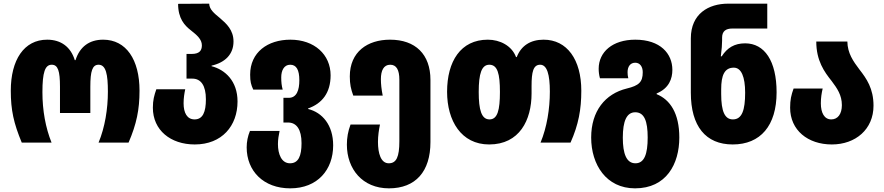

<svg xmlns="http://www.w3.org/2000/svg" viewBox="-20 -780 4837 1050"><path d="M99 0H262C229 -82 212 -176 212 -276C212 -384 226 -426 263 -426C297 -426 308 -392 308 -306V-162H474V-306C474 -391 485 -426 519 -426C560 -426 570 -372 570 -279C570 -185 554 -84 519 0H683C727 -102 743 -181 743 -284C743 -454 670 -563 544 -563C468 -563 416 -524 393 -451H389C367 -523 314 -563 238 -563C111 -563 39 -452 39 -284C39 -178 55 -106 99 0Z M1045 10C1194 10 1279 -92 1279 -225C1279 -337 1211 -399 1137 -418V-421C1211 -438 1257 -483 1257 -553C1257 -616 1218 -651 1183 -681C1150 -708 1125 -729 1124 -760L954 -759C954 -679 989 -641 1024 -614C1057 -588 1084 -565 1084 -532C1084 -503 1070 -485 1028 -485H1000V-350H1032C1079 -350 1106 -312 1106 -237C1106 -167 1089 -127 1044 -127C1003 -127 984 -163 984 -215C984 -244 988 -268 993 -292H835C823 -258 816 -232 816 -191C816 -68 913 10 1045 10Z M1567 250C1717 250 1802 148 1802 15C1802 -97 1742 -165 1665 -184V-187C1742 -214 1788 -273 1788 -368C1788 -482 1699 -563 1568 -563C1444 -563 1348 -494 1348 -372C1348 -333 1353 -316 1365 -290H1526C1520 -311 1518 -331 1518 -357C1518 -394 1533 -426 1567 -426C1601 -426 1617 -398 1617 -341C1617 -288 1603 -245 1559 -245H1530V-110H1555C1602 -110 1629 -72 1629 3C1629 73 1612 113 1566 113C1519 113 1500 62 1500 8C1500 -16 1504 -41 1509 -64H1347C1335 -35 1329 -5 1329 26C1329 155 1421 250 1567 250Z M2107 250C2253 250 2334 158 2334 -3V-343C2334 -483 2252 -563 2113 -563C1990 -563 1893 -497 1893 -362C1893 -319 1899 -293 1912 -257H2073C2066 -291 2063 -321 2063 -347C2063 -394 2078 -426 2114 -426C2148 -426 2164 -398 2164 -344V-8C2164 78 2148 113 2106 113C2063 113 2047 59 2047 -4C2047 -37 2052 -70 2058 -99H1897C1883 -62 1877 -26 1877 11C1877 144 1962 250 2107 250Z M2655 10C2821 10 2887 -123 2887 -269V-310C2887 -386 2896 -426 2934 -426C2972 -426 2987 -372 2987 -279C2987 -185 2971 -84 2936 0H3100C3144 -99 3159 -181 3159 -284C3159 -454 3081 -563 2953 -563C2881 -563 2830 -530 2806 -468H2802C2779 -530 2714 -563 2648 -563C2499 -563 2425 -444 2425 -278C2425 -120 2502 10 2655 10ZM2657 -127C2613 -127 2598 -179 2598 -277C2598 -378 2614 -426 2656 -426C2701 -426 2714 -377 2714 -277C2714 -178 2701 -127 2657 -127Z M3453 250C3624 250 3695 117 3695 -28C3695 -160 3645 -235 3571 -265V-269C3639 -297 3657 -350 3657 -398C3657 -487 3591 -563 3454 -563C3330 -563 3254 -496 3254 -404C3254 -387 3256 -370 3261 -352H3416C3413 -363 3412 -375 3412 -385C3412 -416 3427 -437 3454 -437C3480 -437 3495 -415 3495 -385C3495 -331 3474 -312 3408 -296C3289 -267 3213 -172 3213 -28C3213 120 3295 250 3453 250ZM3455 113C3406 113 3386 61 3386 -27C3386 -118 3407 -166 3454 -166C3504 -166 3522 -117 3522 -28C3522 62 3504 113 3455 113Z M3987 10C4139 10 4227 -93 4227 -275C4227 -447 4161 -543 4055 -543C3997 -543 3957 -519 3927 -472H3922C3927 -512 3929 -536 3929 -558V-574C3929 -610 3950 -624 3985 -624H4176V-760H3962C3855 -760 3758 -705 3758 -570V-273C3758 -90 3839 10 3987 10ZM3988 -127C3944 -127 3924 -170 3924 -266V-292C3924 -368 3942 -410 3993 -410C4034 -410 4055 -360 4055 -273C4055 -178 4038 -127 3988 -127Z M4529 10C4659 10 4757 -73 4757 -202C4757 -296 4719 -350 4680 -400C4646 -445 4615 -489 4614 -553H4444C4444 -448 4488 -387 4528 -337C4558 -297 4584 -260 4584 -205C4584 -157 4562 -127 4526 -127C4488 -127 4469 -163 4469 -215C4469 -245 4473 -270 4479 -296H4320C4307 -260 4301 -234 4301 -191C4301 -68 4398 10 4529 10Z"/></svg>

Font: Noto Sans Georgian Condensed Black
Style: Regular
Weight: 900
Width: 3
Designer: Monotype Design Team, Akaki Razmadze
Foundry: Google LLC
Version: Version 2.005